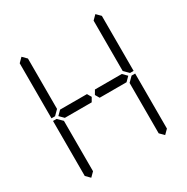

<svg xmlns="http://www.w3.org/2000/svg" viewBox="-200 -1125 1216 1251"><g transform="rotate(-30 408.0 -500.0)"><path d="M378 -531 396 -500 378 -469H377H356H355H245H181H176L145 -500L176 -531H181H228H355H356H377ZM99 -924 130 -955 161 -924V-918V-875V-545L126 -510H99ZM161 -76 130 -45 99 -76V-490H126L161 -455V-125V-83ZM658 -513 671 -500 640 -469H638H635H461H459H439H438L420 -500L438 -531H461H584H640ZM655 -924 686 -955 717 -924V-510H690L655 -545V-550V-875V-918ZM717 -76 686 -45 655 -76V-83V-125V-455L690 -490H717Z"/></g></svg>

Font: DSEG14 Classic
Style: Light
Weight: 300
Designer: Keshikan(Twitter:@keshinomi_88pro)
Version: Version 0.46